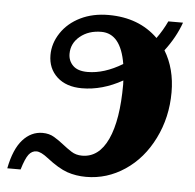

<svg xmlns="http://www.w3.org/2000/svg" viewBox="-65 -513 570 560"><g transform="rotate(5 219.5 -233.0)"><path d="M206.5 4.9Q176.8 4.9 151.1 -3.9Q125.5 -12.7 89.8 -40.5Q69.3 -56.6 56.2 -56.6Q43 -56.6 33.7 -44.7Q24.4 -32.7 14.6 0H-24.4Q-13.2 -57.1 11.5 -84.5Q36.1 -111.8 69.3 -111.8Q88.9 -111.8 103.5 -103Q118.2 -94.2 131.3 -83.7Q144.5 -73.2 158 -64.5Q171.4 -55.7 189.5 -55.7Q238.8 -55.7 264.9 -112.3Q291 -168.9 291 -272.9L290.5 -284.7Q231.4 -251.5 171.9 -251.5Q126 -251.5 99.1 -276.1Q72.3 -300.8 72.3 -340.3Q72.3 -374.5 92.8 -405.3Q113.3 -436 149.2 -453.6Q185.1 -471.2 231.4 -471.2Q320.3 -471.2 376 -416.5Q394 -441.4 406.2 -467.8H449.2Q433.6 -423.8 402.3 -382.8Q433.6 -331.5 433.6 -262.2Q433.6 -189 402.8 -127Q372.1 -64.9 319.8 -30Q267.6 4.9 206.5 4.9ZM214.4 -420.4Q177.2 -420.4 152.3 -399.9Q127.4 -379.4 127.4 -348.6Q127.4 -328.1 141.4 -314.2Q155.3 -300.3 184.1 -300.3Q232.9 -300.3 286.1 -332.5Q271.5 -420.4 214.4 -420.4Z"/></g></svg>

Font: Liberation Serif
Style: Bold Italic
Weight: 700
Italic angle: -16.333°
Designer: Steve Matteson
Foundry: Ascender Corporation
Version: Version 2.1.5